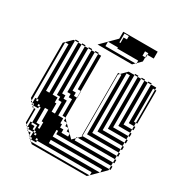

<svg xmlns="http://www.w3.org/2000/svg" viewBox="-202 -1054 1151 1207"><g transform="rotate(30 373.0 -450.0)"><path d="M469 -612V-636H449V-612ZM469 -348V-372H449V-348ZM709 -348H699V-372H613V-700H589V-708H613V-700H637V-396H699V-372H709ZM469 -324V-348H449V-324ZM469 -300V-324H449V-300ZM709 -300H699V-324H565V-700H541V-708H565V-700H589V-348H699V-324H709ZM205 -300V-240H229V-324H193V-300ZM73 -264H85V-252H73ZM301 -156H289V-132H301ZM709 -156H699V-180H429L449 -200V-204H445V-660H459L449 -650V-636H469V-660H459L499 -700H541V-300H699V-276H709V-252H699V-276H517V-684H493V-252H699V-228H709V-204H699V-228H449V-204H699V-180H709ZM373 -156V-176L369 -180H349V-200L345 -204H325V-224L321 -228H289V-204H301V-180H325V-156ZM181 -156V-240H157V-132H181V-108H193V-156ZM121 -120H133V-108H121ZM169 -72H181V-60H169ZM709 -636V-660H699V-636ZM469 -588V-612H449V-588ZM709 -612H699V-636H709ZM469 -564V-588H449V-564ZM709 -588H699V-612H709ZM709 -564H699V-588H709ZM469 -540V-564H449V-540ZM469 -516V-540H449V-516ZM709 -540H699V-564H709ZM709 -516H699V-540H709ZM469 -492V-516H449V-492ZM709 -492H699V-516H709ZM469 -468V-492H449V-468ZM469 -444V-468H449V-444ZM709 -468H699V-492H709ZM469 -420V-444H449V-420ZM709 -444H699V-468H709ZM301 -420H299V-444H277V-700H253V-708H277V-700H299V-444H301ZM469 -396V-420H449V-396ZM709 -396H699V-420H661V-700H637V-708H661V-700H699V-684H709V-660H699V-684H685V-444H699V-420H709ZM301 -396H299V-420H301ZM469 -372V-396H449V-372ZM469 -276V-300H449V-276ZM469 -252V-276H449V-252ZM469 -252H449V-228H469ZM217 -24H181V-36H169V-60H193V-72H181V-84H169V-120H133V-228H121V-240H109V-228H121V-216H85V-228H73V-252H97V-264H85V-660H61V-238L71 -228H73V-226L83 -216H85V-214L95 -204H109V-90L115 -84H121V-78L127 -72H133V-66L139 -60H157V-42L163 -36H169V-30L175 -24H181V-18L187 -12H611L599 0H199L187 -12H181V-18L175 -24H169V-30L163 -36H157V-42L139 -60H133V-66L127 -72H121V-78L115 -84H109V-90L99 -100V-200L95 -204H85V-214L83 -216H73V-226L71 -228H61V-238L49 -250V-650L99 -700H109V-336H133V-700H109V-708H133V-700H157V-336H193V-324H205V-348H181V-700H157V-708H181V-700H205V-372H229V-348H253V-240H289V-228H301V-248L299 -250V-252H277V-372H253V-396H229V-700H205V-708H229V-700H253V-420H277V-396H299V-252H301V-248L321 -228H325V-224L345 -204H349V-200L369 -180H373V-176L399 -150L421 -172V-180H429L421 -172V-156H699V-132H709V-108H699V-132H289V-108H699V-100L661 -62V-60H659L661 -62V-84H289V-60H659L613 -14V-12H611L613 -14V-36H217V-48H205V-36H217ZM133 -84H121V-108H157V-84H169V-72H133ZM388 -894H356V-830H364V-870H388ZM244 -750 344 -850V-900H594V-850H548V-830H544V-850H548V-862H524V-830H544V-800L516 -772V-766H510L516 -772V-790H364V-798H292V-766H510L494 -750Z"/></g></svg>

Font: Rubik Broken Fax
Style: Regular
Weight: 400
Designer: Hubert and Fischer, NaN
Foundry: Hubert and Fischer, NaN
Version: Version 2.201